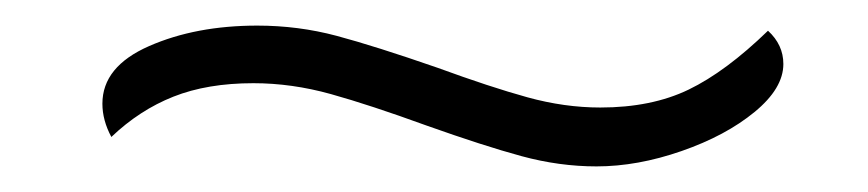

<svg xmlns="http://www.w3.org/2000/svg" viewBox="-20 -362 678 150"><path d="M313 -264Q269 -280 238.5 -288.5Q208 -297 178 -297Q142 -297 115.5 -286.5Q89 -276 67 -255Q60 -268 60 -281Q60 -310 96.5 -326Q133 -342 181 -342Q213 -342 243 -334Q273 -326 322 -309Q363 -294 392 -286Q421 -278 449 -278Q489 -278 518 -292Q547 -306 580 -338Q592 -327 592 -312Q592 -293 569.5 -274.5Q547 -256 512.5 -244Q478 -232 446 -232Q417 -232 387.5 -240Q358 -248 313 -264Z"/></svg>

Font: K2D Thin
Style: Italic
Weight: 100
Italic angle: -10°
Designer: Katatrad Aksorn Co.,Ltd.
Foundry: Cadson Demak Co.,Ltd.
Version: Version 1.000; ttfautohint (v1.6)